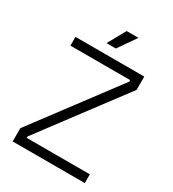

<svg xmlns="http://www.w3.org/2000/svg" viewBox="-208 -989 993 1102"><g transform="rotate(30 289.0 -438.0)"><path d="M52 0V-88L460 -632V-642H64V-700H520V-612L112 -68V-58H530V0ZM236 -758 302 -876H380L298 -758Z"/></g></svg>

Font: Space 7353
Style: Regular
Weight: 400
Designer: Christine Claussen + Ruben Lyon  (Space 7353)
Version: Version 1.000;FEAKit 1.0